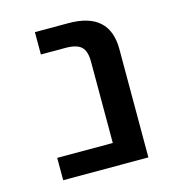

<svg xmlns="http://www.w3.org/2000/svg" viewBox="-84 -592 603 664"><g transform="rotate(-15 217.0 -260.0)"><path d="M62 0V-80H261V-372Q261 -409 244.5 -424.5Q228 -440 188 -440H100V-520H220Q367 -520 367 -388V0Z"/></g></svg>

Font: Mplus 1p Medium
Style: Regular
Weight: 500
Version: Version 1.061